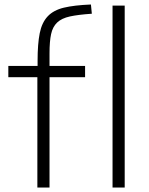

<svg xmlns="http://www.w3.org/2000/svg" viewBox="-20 -833 664 853"><path d="M146 -490H17V-540H147V-563Q147 -638 156.5 -685.5Q166 -733 192 -760.5Q218 -788 264 -799Q310 -810 384 -813L388 -772Q328 -768 291 -760Q254 -752 234 -733Q214 -714 207 -681.5Q200 -649 200 -596V-540H358V-490H200V0H146ZM480 -808H534V0H480Z"/></svg>

Font: Encode Sans Wide
Style: ExtraLight
Weight: 200
Designer: Pablo Impallari, Andres Torresi
Foundry: Pablo Impallari, Andres Torresi
Version: Version 1.000; ttfautohint (v1.00) -l 8 -r 50 -G 200 -x 14 -